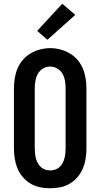

<svg xmlns="http://www.w3.org/2000/svg" viewBox="-20 -1005 540 1033"><path d="M250 8Q223 8 195.5 2.5Q168 -3 144.5 -17Q121 -31 103 -52Q85 -73 74.5 -98Q64 -123 59.5 -150.5Q55 -178 55 -205V-530Q55 -557 59.5 -584.5Q64 -612 74.5 -637Q85 -662 103 -683Q121 -704 145 -718Q169 -732 196 -739Q223 -746 250 -746Q277 -746 304 -739Q331 -732 355 -718Q379 -704 397 -683Q415 -662 425.5 -637Q436 -612 440.5 -584.5Q445 -557 445 -530V-205Q445 -178 440.5 -150.5Q436 -123 425.5 -98Q415 -73 397 -52Q379 -31 355.5 -17Q332 -3 304.5 2.5Q277 8 250 8ZM250 -88Q264 -88 277 -92.5Q290 -97 300 -106Q310 -115 316.5 -127Q323 -139 326.5 -152Q330 -165 331.5 -178.5Q333 -192 333 -205V-530Q333 -550 329.5 -570.5Q326 -591 316 -608.5Q306 -626 287.5 -636.5Q269 -647 249 -647Q229 -647 211 -636Q193 -625 183.5 -607.5Q174 -590 170.5 -570Q167 -550 167 -530V-205Q167 -192 168.5 -178.5Q170 -165 173.5 -152Q177 -139 183.5 -127Q190 -115 200 -106Q210 -97 223 -92.5Q236 -88 250 -88ZM235 -791 180 -839 315 -985 385 -925Z"/></svg>

Font: Iosevka Slab
Style: Bold
Weight: 700
Monospace: yes
Designer: Belleve Invis
Foundry: Belleve Invis
Version: Version 11.1.1; ttfautohint (v1.8.3)